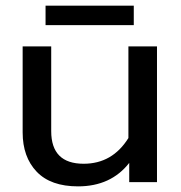

<svg xmlns="http://www.w3.org/2000/svg" viewBox="-20 -644 640 679"><path d="M141.1 -555.2V-624H453.1V-555.2ZM255.9 15.1Q159.2 15.1 109.6 -36.9Q60.1 -88.9 60.1 -175.8V-480H161.1V-180.2Q161.1 -64.9 275.9 -64.9Q377.4 -64.9 434.1 -155.8V-480H535.2V0H437V-67.9Q372.1 15.1 255.9 15.1Z"/></svg>

Font: Prompt
Style: Regular
Weight: 400
Designer: Katatrad Team
Foundry: CadsonDemak
Version: Version 1.000;PS 001.000;hotconv 1.0.88;makeotf.lib2.5.64775